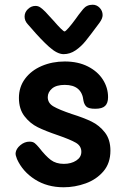

<svg xmlns="http://www.w3.org/2000/svg" viewBox="-20 -784 538 812"><path d="M52 -111Q45 -128 46 -137Q48 -155 66 -170Q84 -185 105 -185Q119 -185 127 -178.5Q135 -172 145 -160Q173 -124 195 -107.5Q217 -91 250 -91Q281 -91 302.5 -105Q324 -119 324 -142Q324 -167 300.5 -180.5Q277 -194 225 -212Q172 -230 139.5 -246Q107 -262 83.5 -292.5Q60 -323 60 -370Q60 -416 86 -451Q112 -486 156.5 -505Q201 -524 254 -524Q310 -524 351.5 -503Q393 -482 415 -447.5Q437 -413 437 -373Q437 -348 424.5 -336Q412 -324 383 -324Q355 -324 345.5 -333Q336 -342 333 -358Q326 -425 254 -425Q218 -425 200 -409.5Q182 -394 182 -373Q182 -348 206 -334Q230 -320 283 -302Q334 -286 367 -270Q400 -254 423.5 -224Q447 -194 447 -147Q447 -94 417.5 -59.5Q388 -25 342.5 -8.5Q297 8 249 8Q180 8 128 -25Q76 -58 52 -111ZM414 -720Q414 -706 401 -688Q361 -634 342 -610.5Q323 -587 299.5 -571Q276 -555 249 -555Q222 -555 187.5 -586Q153 -617 112 -665Q105 -672 97 -682Q84 -696 84 -714Q84 -732 98 -745.5Q112 -759 130 -759Q141 -759 150 -753Q159 -747 172 -734Q180 -726 188 -716.5Q196 -707 206 -697Q246 -651 253 -651Q257 -651 270.5 -666.5Q284 -682 300 -704Q310 -719 332 -746Q347 -764 372 -764Q389 -764 401.5 -751Q414 -738 414 -720Z"/></svg>

Font: Mali SemiBold
Style: Regular
Weight: 600
Designer: Kitiyaporn Chalermlarp | Katatrad Aksorn Co.,Ltd.
Foundry: Cadson Demak Co.,Ltd.
Version: Version 1.000; ttfautohint (v1.6)